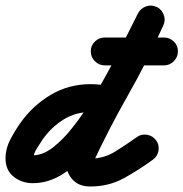

<svg xmlns="http://www.w3.org/2000/svg" viewBox="-62 -615 665 696"><path d="M378 -238Q372 -218 354 -207.5Q336 -197 316 -202Q291 -209 267 -209Q212 -209 168 -181.5Q124 -154 93 -110Q85 -98 72 -77.5Q59 -57 59 -41Q59 -42 58 -44Q57 -46 55 -48Q52 -53 54 -52.5Q56 -52 57 -52Q93 -52 130 -80.5Q167 -109 204 -156.5Q241 -204 275.5 -261Q310 -318 341 -376Q372 -434 397 -484.5Q422 -535 439 -568Q449 -586 469 -592Q489 -598 508 -589Q526 -579 532 -559Q538 -539 529 -520Q505 -477 476 -418.5Q447 -360 413 -296Q379 -232 339 -171Q299 -110 254.5 -60.5Q210 -11 160.5 19Q111 49 57 49Q17 49 -12.5 25.5Q-42 2 -42 -41Q-42 -76 -25 -108.5Q-8 -141 11 -168Q56 -232 121.5 -271Q187 -310 267 -310Q304 -310 342 -300Q362 -294 372.5 -276Q383 -258 378 -238ZM505 -590Q524 -581 531.5 -561.5Q539 -542 530 -523Q472 -393 401.5 -269Q331 -145 271 -16Q270 -14 273 -26Q276 -38 276 -37Q276 -34 276 -32Q276 -28 274.5 -31.5Q273 -35 271 -37Q267 -40 265 -40Q314 -40 354.5 -65Q395 -90 434 -118Q450 -130 471 -126.5Q492 -123 504 -106Q516 -90 512.5 -69Q509 -48 492 -36Q440 2 386 31.5Q332 61 265 61Q221 61 198 32.5Q175 4 175 -37Q175 -38 177 -48Q179 -57 179 -58Q240 -187 310 -311Q380 -435 438 -565Q447 -584 466.5 -591.5Q486 -599 505 -590ZM318 -378Q297 -378 282 -393Q267 -408 267 -429Q267 -450 282 -464.5Q297 -479 318 -479Q371 -479 425 -479Q479 -479 533 -479Q533 -479 533 -479Q533 -479 533 -479Q553 -479 568 -464.5Q583 -450 583 -429Q583 -408 568 -393Q553 -378 533 -378Q479 -378 425 -378Q371 -378 318 -378Q318 -378 318 -378Q318 -378 318 -378Z"/></svg>

Font: FRB American Cursive Ultra
Style: Bold Italic
Weight: 1000
Italic angle: -25°
Version: Version 2.0;Modular Font Editor K font №1